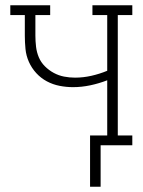

<svg xmlns="http://www.w3.org/2000/svg" viewBox="-20 -550 540 727"><path d="M321 157V-37H386V-246Q355 -234 322 -227Q289 -220 256 -220Q231 -220 205.5 -225Q180 -230 157.5 -242Q135 -254 117.5 -273Q100 -292 89.5 -315.5Q79 -339 76.5 -364.5Q74 -390 74 -415V-493H19V-530H170V-493H114V-415Q114 -394 116.5 -373Q119 -352 127 -333Q135 -314 150 -299Q165 -284 183.5 -274Q202 -264 222.5 -260Q243 -256 264 -256Q295 -256 326 -263Q357 -270 386 -282V-493H330V-530H481V-493H426V-37H481V0H361V157Z"/></svg>

Font: Iosevka Slab Extralight
Style: Regular
Weight: 200
Monospace: yes
Designer: Belleve Invis
Foundry: Belleve Invis
Version: Version 11.1.1; ttfautohint (v1.8.3)